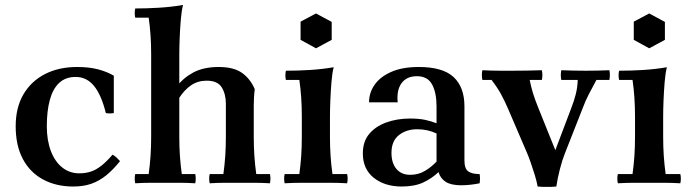

<svg xmlns="http://www.w3.org/2000/svg" viewBox="-20 -734 2779 771"><path d="M274 15Q205 15 152.5 -13.5Q100 -42 71.5 -96Q43 -150 43 -227Q43 -302 74 -355Q105 -408 160.5 -436.5Q216 -465 290 -465Q338 -465 374 -455.5Q410 -446 437 -430V-280Q421 -277 405 -280Q387 -353 357.5 -389Q328 -425 284 -425Q243 -425 217.5 -401Q192 -377 180 -332.5Q168 -288 168 -227Q168 -170 184.5 -127Q201 -84 230.5 -61Q260 -38 298 -38Q324 -38 345 -45Q366 -52 387 -68.5Q408 -85 432 -113Q441 -108 448 -101.5Q455 -95 462 -87Q434 -52 406 -29.5Q378 -7 346.5 4Q315 15 274 15Z M764 -35Q768 -17 764 2Q732 0 702 0Q672 0 644 0Q616 0 586 0Q556 0 523 2Q519 -17 523 -35H577Q582 -71 584.5 -107.5Q587 -144 587 -185V-515Q587 -596 577 -663H523Q519 -682 523 -700Q569 -700 618.5 -703Q668 -706 715 -714Q709 -691 706 -654.5Q703 -618 701.5 -580.5Q700 -543 700 -515V-185Q700 -144 702.5 -107.5Q705 -71 710 -35ZM822 2Q818 -17 822 -35H877Q882 -71 884.5 -107.5Q887 -144 887 -185V-317Q887 -356 870.5 -383Q854 -410 810 -410Q775 -410 748 -392Q721 -374 699 -340L689 -385Q714 -420 755.5 -442.5Q797 -465 858 -465Q918 -465 951.5 -441.5Q985 -418 1003 -376Q1001 -361 1000 -343.5Q999 -326 999 -311V-185Q999 -144 1001.5 -107.5Q1004 -71 1009 -35H1064Q1068 -17 1064 2Q1031 0 1001 0Q971 0 943 0Q915 0 885 0Q855 0 822 2Z M1374 -35Q1378 -17 1374 2Q1340 0 1308.5 0Q1277 0 1249 0Q1221 0 1189.5 0Q1158 0 1123 2Q1119 -17 1123 -35H1182Q1187 -71 1189.5 -107.5Q1192 -144 1192 -185V-265Q1192 -346 1182 -413H1128Q1124 -432 1128 -450Q1176 -450 1224.5 -453Q1273 -456 1320 -464Q1314 -441 1311 -404.5Q1308 -368 1306.5 -330.5Q1305 -293 1305 -265V-185Q1305 -144 1307.5 -107.5Q1310 -71 1315 -35ZM1249 -680 1312 -646V-574L1249 -540L1187 -574V-647Z M1593 15Q1525 15 1481 -20Q1437 -55 1437 -118Q1437 -165 1462 -195.5Q1487 -226 1530.5 -242Q1574 -258 1627 -258Q1663 -258 1688 -252.5Q1713 -247 1733 -239V-198Q1697 -215 1655 -215Q1612 -215 1582 -191.5Q1552 -168 1552 -120Q1552 -79 1572 -55.5Q1592 -32 1627 -32Q1660 -32 1686 -47.5Q1712 -63 1733 -85L1741 -43Q1715 -18 1680 -1.5Q1645 15 1593 15ZM1845 -307V-90Q1845 -57 1860 -46Q1875 -35 1906 -35Q1909 -17 1906 2Q1887 6 1867.5 8Q1848 10 1832 10Q1791 10 1769.5 -4Q1748 -18 1741 -43L1733 -85V-306Q1733 -362 1715 -395Q1697 -428 1654 -428Q1613 -428 1592.5 -400Q1572 -372 1577 -323H1462Q1462 -362 1484.5 -394Q1507 -426 1551.5 -445.5Q1596 -465 1662 -465Q1758 -465 1801.5 -424.5Q1845 -384 1845 -307Z M2427 -452Q2431 -433 2427 -413H2375Q2359 -383 2345 -356.5Q2331 -330 2320 -300L2248 -117Q2238 -92 2228.5 -55.5Q2219 -19 2214 15Q2208 16 2192 16.5Q2176 17 2161 16.5Q2146 16 2139 15Q2135 -7 2127 -33Q2119 -59 2110 -84.5Q2101 -110 2092 -130L2019 -300Q2006 -330 1991.5 -356.5Q1977 -383 1954 -413H1917Q1913 -433 1917 -452Q1938 -451 1955 -450.5Q1972 -450 1992 -450Q2012 -450 2039 -450Q2068 -450 2096.5 -450.5Q2125 -451 2156 -452Q2160 -433 2156 -413H2107Q2113 -383 2121 -357.5Q2129 -332 2142 -300L2210 -131L2274 -300Q2285 -328 2292 -355.5Q2299 -383 2300 -413H2234Q2230 -433 2234 -452Q2265 -451 2284.5 -450.5Q2304 -450 2333 -450Q2362 -450 2379 -450.5Q2396 -451 2427 -452Z M2712 -35Q2716 -17 2712 2Q2678 0 2646.5 0Q2615 0 2587 0Q2559 0 2527.5 0Q2496 0 2461 2Q2457 -17 2461 -35H2520Q2525 -71 2527.5 -107.5Q2530 -144 2530 -185V-265Q2530 -346 2520 -413H2466Q2462 -432 2466 -450Q2514 -450 2562.5 -453Q2611 -456 2658 -464Q2652 -441 2649 -404.5Q2646 -368 2644.5 -330.5Q2643 -293 2643 -265V-185Q2643 -144 2645.5 -107.5Q2648 -71 2653 -35ZM2587 -680 2650 -646V-574L2587 -540L2525 -574V-647Z"/></svg>

Font: Poltawski Nowy SemiBold
Style: Regular
Weight: 600
Version: Version 1.001;gftools[0.9.25]